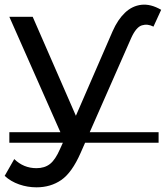

<svg xmlns="http://www.w3.org/2000/svg" viewBox="-42 -602 710 822"><path d="M114 200Q76 200 40 187.5Q4 175 -22 151L19 79Q59 118 114 118Q149 118 172 100Q195 82 215 36L248 -37L258 -49L440 -468Q462 -518 493 -547.5Q524 -577 563.5 -581.5Q603 -586 648 -560L615 -488Q590 -501 565.5 -493.5Q541 -486 520 -440L303 53Q266 137 220.5 168.5Q175 200 114 200ZM-2 9V-36H637V9ZM240 17 -2 -530H98L304 -58Z"/></svg>

Font: Montserrat Underline Thin Medium
Style: Regular
Weight: 500
Version: Version 9.000